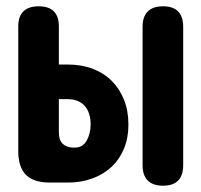

<svg xmlns="http://www.w3.org/2000/svg" viewBox="-20 -580 640 610"><path d="M167 -375H195Q239 -375 274.5 -361.5Q310 -348 335 -323Q360 -298 374 -263Q388 -228 388 -184Q388 -142 374 -108Q360 -74 334.5 -50Q309 -26 273.5 -13Q238 0 195 0H138Q87 0 62.5 -24.5Q38 -49 38 -100V-496Q38 -528 54.5 -544Q71 -560 103 -560Q135 -560 151 -544Q167 -528 167 -496ZM167 -160Q167 -134 180 -122.5Q193 -111 214 -111H217Q243 -111 255.5 -133.5Q268 -156 268 -185Q268 -222 249 -243.5Q230 -265 195 -265H167ZM562 -55Q562 -23 546 -6.5Q530 10 498 10Q466 10 449.5 -6.5Q433 -23 433 -55V-495Q433 -527 449.5 -543.5Q466 -560 498 -560Q530 -560 546 -543.5Q562 -527 562 -495Z"/></svg>

Font: Maple Mono ExtraBold
Style: Regular
Weight: 800
Monospace: yes
Designer: subframe7536
Version: Version 7.000